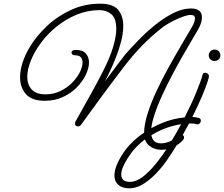

<svg xmlns="http://www.w3.org/2000/svg" viewBox="-20 -642 1216 1042"><path d="M855 171Q818 171 790 149Q762 127 762 77Q763 31 781.5 -27Q800 -85 829.5 -148Q859 -211 893.5 -273.5Q928 -336 961 -392Q994 -448 1019 -491Q1030 -509 1034 -521.5Q1038 -534 1038 -542Q1038 -561 1015 -561Q1000 -561 978.5 -553.5Q957 -546 934.5 -535.5Q912 -525 894 -514.5Q876 -504 868 -498Q770 -423 690 -326Q675 -309 649.5 -275.5Q624 -242 593.5 -201.5Q563 -161 532.5 -119.5Q502 -78 476.5 -43Q451 -8 435.5 13.5Q420 35 420 35Q413 44 403 44Q387 44 387 28Q387 23 390 17Q390 17 400.5 -1.5Q411 -20 428 -51Q445 -82 465.5 -118Q486 -154 505 -190Q524 -226 539 -255Q578 -332 594.5 -389Q611 -446 611 -484Q611 -543 584 -565Q557 -587 522 -587Q455 -587 396 -562.5Q337 -538 287.5 -498Q238 -458 202.5 -410Q167 -362 147.5 -313.5Q128 -265 128 -225Q128 -183 152 -156.5Q176 -130 227 -130Q271 -130 308 -148Q345 -166 372 -193.5Q399 -221 413.5 -250.5Q428 -280 428 -303Q428 -342 387 -342H386Q377 -342 372.5 -346.5Q368 -351 368 -356Q368 -371 392 -371Q429 -371 446 -351.5Q463 -332 463 -303Q463 -273 446 -237Q429 -201 397.5 -168.5Q366 -136 321.5 -115.5Q277 -95 223 -95Q153 -95 121 -131Q89 -167 89 -222Q89 -297 140 -384Q176 -445 233.5 -499.5Q291 -554 365 -588Q439 -622 523 -622Q594 -622 621.5 -588Q649 -554 649 -502Q649 -463 638 -419.5Q627 -376 610.5 -334Q594 -292 577.5 -257Q561 -222 550 -201Q585 -248 615 -288Q645 -328 661 -348Q689 -380 730 -422.5Q771 -465 819.5 -504.5Q868 -544 918.5 -570Q969 -596 1017 -596Q1076 -596 1076 -547Q1076 -516 1051 -475Q1043 -461 1022 -425.5Q1001 -390 972.5 -340.5Q944 -291 914 -234Q884 -177 858 -120Q832 -63 816 -12.5Q800 38 800 74Q800 102 812.5 119Q825 136 854 136Q879 136 906 123.5Q933 111 947 96Q952 88 962 88Q969 88 974 92.5Q979 97 979 104Q979 112 974 117Q952 142 919.5 156.5Q887 171 855 171ZM1144 -311Q1132 -311 1122.5 -319.5Q1113 -328 1113 -341Q1113 -355 1122 -364Q1131 -373 1144 -373Q1158 -373 1167 -364Q1176 -355 1176 -341Q1176 -328 1166.5 -319.5Q1157 -311 1144 -311ZM682 380Q643 380 622 361Q601 342 601 311Q601 280 618.5 242Q636 204 665 166Q699 123 749.5 86.5Q800 50 860 25.5Q920 1 982 -5Q1020 -79 1046 -143Q1072 -207 1080 -238Q1082 -247 1094 -247Q1102 -247 1109 -240.5Q1116 -234 1113 -221Q1102 -180 1078 -123.5Q1054 -67 1024 -7Q1041 -7 1058 -2Q1070 1 1070 13Q1070 21 1063.5 28Q1057 35 1047 32Q1040 30 1033 29Q1026 28 1018 28Q1012 28 1006 28Q974 88 941 142.5Q908 197 880 236Q854 272 821.5 305Q789 338 753.5 359Q718 380 682 380ZM638 306Q638 323 648.5 334Q659 345 686 345Q718 345 753.5 318.5Q789 292 825.5 247Q862 202 897 146Q932 90 963 32Q884 44 811 86Q738 128 694 186Q685 198 671.5 219Q658 240 648 263Q638 286 638 306Z"/></svg>

Font: Meow Script
Style: Regular
Weight: 400
Designer: Robert E. Leuschke
Foundry: Robert E. Leuschke
Version: Version 1.010; ttfautohint (v1.8.3)